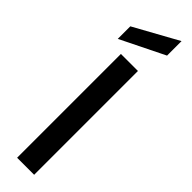

<svg xmlns="http://www.w3.org/2000/svg" viewBox="-322 -925 909 909"><g transform="rotate(45 132.0 -470.5)"><path d="M75 -695H189V0H75ZM235 -941V-844L14 -735V-819Z"/></g></svg>

Font: Poppins Medium
Style: Regular
Weight: 500
Designer: Ninad Kale (Devanagari), Jonny Pinhorn (Latin)
Version: Version 5.002